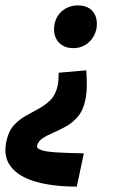

<svg xmlns="http://www.w3.org/2000/svg" viewBox="-55 -491 451 710"><path d="M264 -231Q266 -206 266 -174.5Q266 -143 259 -115Q251 -80 232 -58.5Q213 -37 189 -23.5Q165 -10 142.5 -0.5Q120 9 103.5 19.5Q87 30 82 48Q80 58 97.5 64Q115 70 153.5 72.5Q192 75 255 76L229 199Q139 199 76 180.5Q13 162 -15.5 124.5Q-44 87 -31 30Q-23 -7 -3.5 -28Q16 -49 40 -62.5Q64 -76 88 -89Q112 -102 131 -120.5Q150 -139 158 -173Q160 -182 161 -195Q162 -208 162 -222ZM233 -471Q260 -471 277 -459Q294 -447 300 -426.5Q306 -406 301 -381Q293 -351 270.5 -332Q248 -313 215 -313Q189 -313 171.5 -326Q154 -339 148 -359.5Q142 -380 147 -404Q155 -436 178.5 -453.5Q202 -471 233 -471Z"/></svg>

Font: Ysabeau ExtraBold
Style: Italic
Weight: 800
Italic angle: -12°
Designer: Christian Thalmann (Catharsis Fonts)
Version: Version 2.002